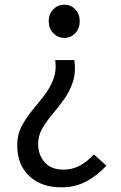

<svg xmlns="http://www.w3.org/2000/svg" viewBox="-20 -577 514 816"><path d="M241.2 219.2Q155.3 219.2 104.2 171.1Q53.2 123 53.2 40Q53.2 -3.9 71.3 -39.1Q89.4 -74.2 115.5 -105.7Q141.6 -137.2 166.5 -169.2Q191.4 -201.2 206.1 -238.3Q220.7 -275.4 214.8 -321.8H295.9Q303.2 -270 289.8 -229.2Q276.4 -188.5 252.4 -155.3Q228.5 -122.1 203.1 -92Q177.7 -62 159.9 -31.2Q142.1 -0.5 142.1 35.2Q142.1 80.1 169.4 112.1Q196.8 144 250 144Q287.6 144 320.1 126.5Q352.5 108.9 378.9 79.1L432.1 127Q396 167 348.4 193.1Q300.8 219.2 241.2 219.2ZM252.9 -416Q226.1 -416 206.5 -436Q187 -456.1 187 -486.8Q187 -517.6 206.5 -537.4Q226.1 -557.1 252.9 -557.1Q280.8 -557.1 299.8 -537.4Q318.8 -517.6 318.8 -486.8Q318.8 -456.1 299.8 -436Q280.8 -416 252.9 -416Z"/></svg>

Font: Source Han Sans CN
Style: Regular
Weight: 400
Designer: Ryoko NISHIZUKA  (kana, bopomofo & ideographs); Paul D. Hunt (Latin, Greek & Cyrillic); Sandoll Communications , Soo-you
Foundry: Adobe
Version: Version 2.004;hotconv 1.0.118;makeotfexe 2.5.65603